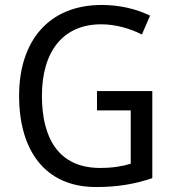

<svg xmlns="http://www.w3.org/2000/svg" viewBox="-20 -744 701 774"><path d="M371 -377V-299H507V-84C474 -74 436 -67 383 -67C216 -67 149 -188 149 -357C149 -539 236 -646 388 -646C447 -646 504 -629 552 -605L585 -681C529 -708 463 -724 390 -724C175 -724 57 -577 57 -358C57 -137 162 10 367 10C454 10 524 -2 594 -26V-377Z"/></svg>

Font: Noto Sans Lao UI SemCond
Style: Regular
Weight: 400
Width: 4
Designer: Monotype Design Team
Foundry: Monotype Imaging Inc.
Version: Version 2.000